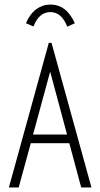

<svg xmlns="http://www.w3.org/2000/svg" viewBox="-20 -822 440 842"><path d="M336 0 284 -194H115L62 0H19L194 -634H206L381 0ZM200 -508 125 -232H274ZM127 -706 94 -720Q111 -761 139 -781.5Q167 -802 201 -802Q272 -802 308 -720L275 -705Q250 -769 201 -769Q151 -769 127 -706Z"/></svg>

Font: Inconsolata Condensed Light
Style: Regular
Weight: 300
Width: 3
Monospace: yes
Designer: Raph Levien, Cyreal, Brenton Simpson
Foundry: Raph Levien, Cyreal, Google
Version: Version 3.001; ttfautohint (v1.8.2.53-6de2)